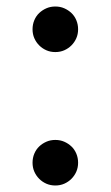

<svg xmlns="http://www.w3.org/2000/svg" viewBox="-20 -560 340 590"><path d="M150 10Q135 10 122.5 4.5Q110 -1 100.5 -10.5Q91 -20 85.5 -32.5Q80 -45 80 -60Q80 -75 85.5 -88Q91 -101 100.5 -110Q110 -119 122.5 -124.5Q135 -130 150 -130Q165 -130 177.5 -124.5Q190 -119 199.5 -110Q209 -101 214.5 -88Q220 -75 220 -60Q220 -45 214.5 -32.5Q209 -20 199.5 -10.5Q190 -1 177.5 4.5Q165 10 150 10ZM150 -400Q135 -400 122.5 -405.5Q110 -411 100.5 -420.5Q91 -430 85.5 -442.5Q80 -455 80 -470Q80 -485 85.5 -498Q91 -511 100.5 -520Q110 -529 122.5 -534.5Q135 -540 150 -540Q165 -540 177.5 -534.5Q190 -529 199.5 -520Q209 -511 214.5 -498Q220 -485 220 -470Q220 -455 214.5 -442.5Q209 -430 199.5 -420.5Q190 -411 177.5 -405.5Q165 -400 150 -400Z"/></svg>

Font: Golos Text VF
Style: Regular
Weight: 400
Designer: A.Korolkova, Vitaly Kuzmin
Foundry: ParaType Ltd
Version: Version 2.003